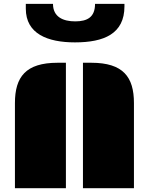

<svg xmlns="http://www.w3.org/2000/svg" viewBox="-20 -997 789 1017"><path d="M419.4 0H689.5V-451.2C689.5 -589.4 632.3 -664.6 463.4 -664.6H419.4ZM59.1 0H329.1V-664.6H285.2C116.2 -664.6 59.1 -589.4 59.1 -451.2ZM377 -772.5C530.8 -772.5 639.2 -817.9 639.2 -963.4V-976.6H483.4C483.4 -906.7 443.4 -883.8 378.4 -883.8C314.9 -883.8 260.7 -906.7 260.7 -976.6H116.7V-951.2C116.7 -817.9 231.9 -772.5 377 -772.5Z"/></svg>

Font: Plaster
Style: Regular
Weight: 400
Designer: Eben Sorkin
Foundry: Eben Sorkin
Version: Version 1.007